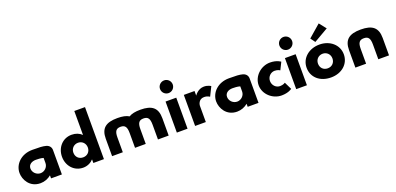

<svg xmlns="http://www.w3.org/2000/svg" viewBox="11 -1914 6144 2982"><g transform="rotate(-20 3082.5 -422.5)"><path d="M683 0V-404C683 -451 653 -487 605 -500C554 -514 495 -516 381 -516C197 -516 72 -390 72 -245C72 -137 148 15 327 15C394 15 456 -10 504 -50V0ZM255 -253C255 -318 312 -352 380 -352C407 -352 462 -351 504 -338V-253C504 -188 448 -131 380 -131C312 -131 255 -188 255 -253Z M778 -256C778 -106 883 15 1033 15C1103 15 1163 -16 1201 -58H1203V0H1378V-860H1201V-464C1159 -505 1102 -528 1033 -528C883 -528 778 -406 778 -256ZM966 -256C966 -327 1019 -377 1086 -377C1152 -377 1205 -327 1205 -256C1205 -186 1155 -136 1086 -136C1014 -136 966 -186 966 -256Z M1690 0H1513V-287C1513 -459 1599 -528 1791 -528C1873 -528 1935.6 -515.4 1980.5 -487.6C2025.4 -515.4 2088 -528 2170 -528C2362 -528 2448 -459 2448 -287V0H2271V-244C2271 -345 2244 -384 2170 -384C2096 -384 2069 -345 2069 -244V0H1892V-244C1892 -345 1865 -384 1791 -384C1717 -384 1690 -345 1690 -244Z M2674 -830C2616 -830 2569 -783 2569 -725C2569 -667 2616 -620 2674 -620C2732 -620 2779 -667 2779 -725C2779 -783 2732 -830 2674 -830ZM2583 -513H2760V0H2583Z M2885 0H3062V-270C3062 -283 3075 -374 3167 -374C3226 -374 3259 -346 3259 -346L3333 -496C3333 -496 3287 -528 3221 -528C3120 -528 3064 -439 3064 -439H3062V-513H2885Z M3933 0V-404C3933 -451 3903 -487 3855 -500C3804 -514 3745 -516 3631 -516C3447 -516 3322 -390 3322 -245C3322 -137 3398 15 3577 15C3644 15 3706 -10 3754 -50V0ZM3505 -253C3505 -318 3562 -352 3630 -352C3657 -352 3712 -351 3754 -338V-253C3754 -188 3698 -131 3630 -131C3562 -131 3505 -188 3505 -253Z M4338 -383C4391 -383 4424 -359 4424 -359L4484 -480C4484 -480 4426 -528 4312 -528C4163 -528 4028 -406 4028 -255C4028 -105 4164 15 4312 15C4426 15 4484 -31 4484 -31L4424 -154C4424 -154 4391 -130 4338 -130C4271 -130 4216 -186 4216 -257C4216 -327 4271 -383 4338 -383Z M4647 -830C4589 -830 4542 -783 4542 -725C4542 -667 4589 -620 4647 -620C4705 -620 4752 -667 4752 -725C4752 -783 4705 -830 4647 -830ZM4556 -513H4733V0H4556Z M5030 -664 5086 -587 5324 -725 5233 -840ZM4821 -256C4821 -416 4957 -528 5130 -528C5300 -528 5436 -416 5436 -256C5436 -98 5307 15 5130 15C4945 15 4821 -98 4821 -256ZM5009 -256C5009 -186 5057 -136 5129 -136C5198 -136 5248 -186 5248 -256C5248 -327 5195 -377 5129 -377C5062 -377 5009 -327 5009 -256Z M5711 0H5534V-287C5534 -459 5620 -528 5812 -528C6004 -528 6090 -459 6090 -287V0H5913V-244C5913 -345 5886 -384 5812 -384C5738 -384 5711 -345 5711 -244Z"/></g></svg>

Font: Hussar Techniczny
Style: Bold 
Weight: 700
Foundry: Cannot Into Space Fonts
Version: Version 0.77